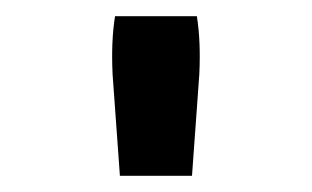

<svg xmlns="http://www.w3.org/2000/svg" viewBox="-20 -636 385 237"><path d="M226 -544 217 -419H143H128L119 -544Q117 -585 122 -616H208H223Q228 -585 226 -544Z"/></svg>

Font: Athiti SemiBold
Style: Regular
Weight: 600
Designer: CadsonDemak Team
Foundry: CadsonDemak
Version: Version 1.033